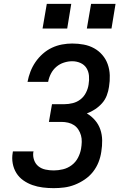

<svg xmlns="http://www.w3.org/2000/svg" viewBox="-20 -969 640 997"><path d="M259 8Q230 8 202 4.5Q174 1 148.5 -8Q123 -17 101 -32.5Q79 -48 65 -70.5Q51 -93 46 -120.5Q41 -148 46 -176Q46 -178 46.5 -179.5Q47 -181 47 -183H154Q154 -182 154 -181Q154 -180 153 -179Q150 -158 157 -138Q164 -118 179.5 -105.5Q195 -93 216 -88.5Q237 -84 259 -84Q283 -84 307.5 -90Q332 -96 352.5 -111.5Q373 -127 385 -150Q397 -173 401 -197Q404 -214 404.5 -232Q405 -250 400.5 -266Q396 -282 387 -296Q378 -310 364.5 -319Q351 -328 334 -332Q317 -336 299 -336H234L250 -428H315Q336 -428 358 -433.5Q380 -439 398 -453Q416 -467 426.5 -488Q437 -509 440 -530Q444 -553 442 -575.5Q440 -598 429 -615.5Q418 -633 398 -642Q378 -651 355 -651Q334 -651 312 -644Q290 -637 272.5 -622Q255 -607 244.5 -586.5Q234 -566 230 -544H123Q128 -571 138 -597Q148 -623 164 -646.5Q180 -670 202 -689.5Q224 -709 249.5 -721Q275 -733 302 -738Q329 -743 355 -743Q386 -743 415 -737.5Q444 -732 468.5 -718.5Q493 -705 511.5 -683.5Q530 -662 539.5 -635Q549 -608 550 -578Q551 -548 546 -518Q543 -496 534.5 -473.5Q526 -451 510 -433Q494 -415 473.5 -401.5Q453 -388 431 -380Q455 -366 473.5 -344.5Q492 -323 501 -296.5Q510 -270 510.5 -240.5Q511 -211 506 -181Q502 -153 491.5 -126.5Q481 -100 463 -77Q445 -54 420 -37Q395 -20 368 -9.5Q341 1 313.5 4.5Q286 8 259 8ZM559 -821H431L453 -949H580ZM329 -821H201L223 -949H350Z"/></svg>

Font: Iosevka SS04 Semibold Extended
Style: Italic
Weight: 600
Width: 7
Italic angle: -9°
Monospace: yes
Designer: Belleve Invis
Foundry: Belleve Invis
Version: Version 19.0.0; ttfautohint (v1.8.4)